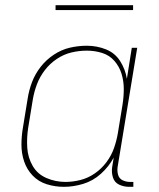

<svg xmlns="http://www.w3.org/2000/svg" viewBox="-20 -715 616 743"><path d="M227 8Q264 8 302 -3.5Q340 -15 370.5 -42.5Q401 -70 420 -105L414 -68Q411 -48 417 -28.5Q423 -9 441 -0.5Q459 8 480 8H496V-11H483Q468 -11 454.5 -17.5Q441 -24 437 -38.5Q433 -53 435 -68L511 -530H490L471 -410Q465 -447 445 -478.5Q425 -510 390 -524Q355 -538 316 -538Q283 -538 250.5 -530.5Q218 -523 188.5 -503.5Q159 -484 137.5 -456.5Q116 -429 104 -397.5Q92 -366 87 -333L69 -223Q63 -189 63 -155Q63 -121 73.5 -90Q84 -59 106.5 -35.5Q129 -12 161 -2Q193 8 227 8ZM233 -11Q195 -11 160 -26Q125 -41 106.5 -73Q88 -105 85.5 -143Q83 -181 89 -220L107 -330Q112 -360 123 -389Q134 -418 153.5 -443.5Q173 -469 200 -487Q227 -505 256.5 -512Q286 -519 316 -519Q347 -519 375.5 -510Q404 -501 423 -479Q442 -457 450.5 -429Q459 -401 459 -370.5Q459 -340 454 -309L436 -199Q431 -170 421 -141.5Q411 -113 392 -87.5Q373 -62 347 -44Q321 -26 291.5 -18.5Q262 -11 233 -11ZM195 -676H495V-695H195Z"/></svg>

Font: Iosevka Sparkle Thin
Style: Italic
Weight: 100
Italic angle: -9°
Designer: Belleve Invis
Foundry: Belleve Invis
Version: Version 4.5.0; ttfautohint (v1.8.3)